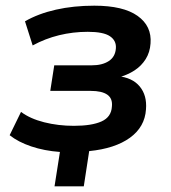

<svg xmlns="http://www.w3.org/2000/svg" viewBox="-20 -526 601 676"><path d="M172 130 191 9Q136 5 90 -10.5Q44 -26 14 -50L54 -132Q86 -108 135.5 -95.5Q185 -83 240 -83Q303 -83 337.5 -98.5Q372 -114 374 -151Q377 -179 358 -192.5Q339 -206 299 -206H157L171 -296H303Q340 -296 363 -311Q386 -326 388 -356Q390 -383 367 -398.5Q344 -414 289 -414Q237 -414 188 -402Q139 -390 95 -366L68 -451Q115 -478 177 -492Q239 -506 312 -506Q414 -506 464.5 -470Q515 -434 510 -373Q508 -342 493 -318Q478 -294 453.5 -278Q429 -262 396 -253L394 -258Q446 -253 472 -221.5Q498 -190 494 -141Q490 -79 437.5 -41Q385 -3 294 6L275 130Z"/></svg>

Font: Nunito Sans 9pt
Style: Bold Italic
Weight: 700
Italic angle: -9°
Version: Version 3.101;gftools[0.9.27]